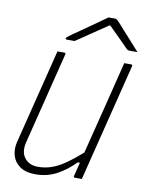

<svg xmlns="http://www.w3.org/2000/svg" viewBox="-102 -1016 845 1107"><g transform="rotate(10 320.5 -462.0)"><path d="M184 20Q126 20 92 -4Q58 -28 47.5 -65.5Q37 -103 47 -144L161 -600Q167 -625 173.5 -650Q180 -675 186 -700H225Q237 -700 233 -689Q199 -555 166 -420.5Q133 -286 99 -152Q85 -94 112 -59.5Q139 -25 189 -25Q230 -25 267.5 -37.5Q305 -50 346 -78Q387 -106 440 -153Q475 -290 509 -427Q543 -564 577 -700H616Q628 -700 624 -689Q587 -542 550.5 -394.5Q514 -247 477 -100Q471 -75 464.5 -50Q458 -25 452 0H413Q401 0 405 -11Q414 -49 425 -90H412Q361 -38 305.5 -9Q250 20 184 20ZM442 -944H478Q486 -944 491 -940.5Q496 -937 509 -923Q519 -912 542 -886Q565 -860 592.5 -830Q620 -800 641 -776H601Q589 -776 584.5 -778Q580 -780 573 -787Q558 -802 530 -830.5Q502 -859 460 -900H456Q395 -859 351 -829Q307 -799 273 -776H230Q218 -776 220 -783Q221 -787 226.5 -791.5Q232 -796 251 -810Q267 -821 293 -839Q319 -857 348 -877.5Q377 -898 402.5 -916Q428 -934 442 -944Z"/></g></svg>

Font: Recursive Mn Lnr St Lt
Style: Italic
Weight: 300
Italic angle: -15°
Monospace: yes
Version: Version 1.079;hotconv 1.0.112;makeotfexe 2.5.65598; ttfautoh